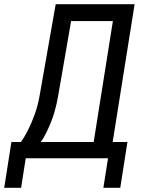

<svg xmlns="http://www.w3.org/2000/svg" viewBox="-61 -750 681 910"><path d="M-41 140 -7 -77H38Q53 -97 70.5 -131Q88 -165 103.5 -208Q119 -251 127 -298L203 -730H577L473 -77H543L509 140H429L451 0H61L39 140ZM132 -77H383L474 -650H276L215 -298Q202 -221 177 -162Q152 -103 132 -77Z"/></svg>

Font: JetBrains Mono NL
Style: Italic
Weight: 400
Italic angle: -9°
Monospace: yes
Designer: Philipp Nurullin, Konstantin Bulenkov
Foundry: JetBrains
Version: Version 2.305; ttfautohint (v1.8.4.7-5d5b)